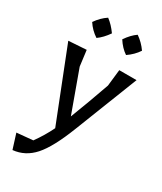

<svg xmlns="http://www.w3.org/2000/svg" viewBox="-211 -724 847 1001"><g transform="rotate(30 213.0 -223.5)"><path d="M15 111 112 102Q151 48 179 -10L10 -439L117 -446L129 -352L219 -104Q264 -220 306 -340L317 -439H421L272 -59Q219 77 167.5 135Q116 193 43 200ZM250 -586Q277 -626 308 -647Q344 -622 369 -586Q346 -551 308 -525Q275 -547 250 -586ZM69 -586Q95 -624 130 -647Q161 -624 188 -586Q161 -547 130 -525Q93 -549 69 -586Z"/></g></svg>

Font: Galdeano
Style: Regular
Weight: 400
Designer: Dario Manuel Muhafara
Foundry: Dario Manuel Muhafara
Version: Version 1.001